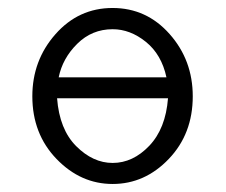

<svg xmlns="http://www.w3.org/2000/svg" viewBox="-20 -457 565 481"><path d="M61 -215.8Q61 -305.7 118.9 -371.3Q176.8 -437 262 -437Q347.2 -437 405 -371.6Q462.9 -306.2 462.9 -215.8Q462.9 -121.6 402.8 -58.8Q342.8 3.9 262.2 3.9Q182.1 3.9 121.6 -58.8Q61 -121.6 61 -215.8ZM123 -210.9Q128.9 -132.8 170.9 -90.8Q212.9 -48.8 262.2 -48.8Q313 -48.8 354 -91.8Q395 -134.8 400.9 -210.9ZM127 -263.2H397Q384.8 -320.3 345.5 -352.1Q306.2 -383.8 262.2 -383.8Q210.4 -383.8 173.6 -347.4Q136.7 -311 127 -263.2Z"/></svg>

Font: CMU Typewriter Text
Style: Light
Weight: 200
Version: Version 0.7.0